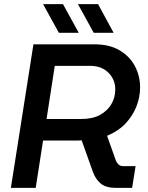

<svg xmlns="http://www.w3.org/2000/svg" viewBox="-20 -916 720 936"><path d="M33 0 143 -700H440Q513 -700 562.5 -671Q612 -642 637.5 -594Q663 -546 663 -490Q663 -443 645 -397Q627 -351 591.5 -313.5Q556 -276 502 -254L545 -133Q550 -121 558.5 -113.5Q567 -106 582 -106H641L624 0H547Q497 0 472 -20.5Q447 -41 434 -75L378 -232Q371 -231 363.5 -231Q356 -231 349 -231H190L154 0ZM207 -336H377Q432 -336 468 -356Q504 -376 523 -408.5Q542 -441 542 -480Q542 -512 527 -538Q512 -564 485 -579.5Q458 -595 419 -595H247ZM437 -756 360 -896H458L534 -756ZM267 -756 190 -896H287L364 -756Z"/></svg>

Font: MuseoModerno Medium
Style: Italic
Weight: 500
Italic angle: -9°
Designer: Pablo Cosgaya, Héctor Gatti, Marcela Romero, and the Authors of The MuseoModerno Project.
Foundry: Omnibus-Type Team
Version: Version 1.003